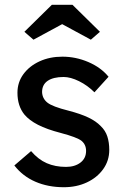

<svg xmlns="http://www.w3.org/2000/svg" viewBox="-20 -773 519 803"><path d="M247 10Q181 10 128 -13Q75 -36 40 -81L110 -141Q140 -106 175.5 -90.5Q211 -75 256 -75Q293 -75 316.5 -93Q340 -111 340 -142Q340 -168 321 -184Q302 -199 234 -217Q176 -232 139 -251Q102 -270 82 -294Q53 -330 53 -385Q53 -429 78 -463Q103 -497 145.5 -516.5Q188 -536 241 -536Q297 -536 349.5 -513.5Q402 -491 434 -452L375 -387Q346 -416 310.5 -433.5Q275 -451 246 -451Q203 -451 179.5 -435Q156 -419 156 -388Q157 -361 178 -344Q199 -327 267 -310Q317 -297 349.5 -281.5Q382 -266 401 -246Q421 -227 429 -202Q437 -177 437 -146Q437 -101 411.5 -65.5Q386 -30 343 -10Q300 10 247 10ZM120 -607 82 -640 197 -753H283L398 -640L360 -607L240 -672Z"/></svg>

Font: Lexend
Style: Regular
Weight: 400
Designer: Bonnie Shaver-Troup, Thomas Jockin
Foundry: Lexend
Version: Version 1.007; ttfautohint (v1.8.3)